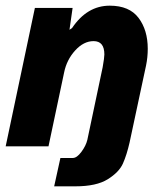

<svg xmlns="http://www.w3.org/2000/svg" viewBox="-26 -516 580 677"><path d="M97 -488H230L219 -411L228 -417Q281 -496 361 -496Q430 -496 462.5 -453Q495 -410 495 -344Q495 -314 489 -285L431 -14Q421 30 407.5 60.5Q394 91 354 116Q314 141 240 141H165L187 41H231Q245 41 261 19.5Q277 -2 282 -23L336 -279Q342 -313 342 -324Q342 -371 304 -371Q269 -371 239 -338Q209 -305 200 -260L145 0H-6Z"/></svg>

Font: Decalotype ExtraBold Italic
Style: Regular
Weight: 800
Italic angle: -12°
Designer: Alfredo Marco Pradil
Foundry: Alfredo Marco Pradil
Version: Version 1.0